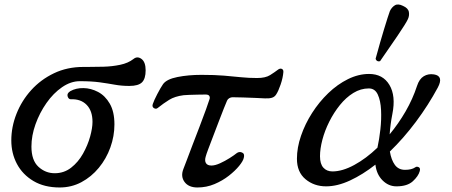

<svg xmlns="http://www.w3.org/2000/svg" viewBox="-20 -817 1997 849"><path d="M244 12Q176 12 128 -16.5Q80 -45 55 -92Q30 -139 30 -196Q30 -256 53 -314Q76 -372 118 -418.5Q160 -465 218.5 -493Q277 -521 348 -521Q352 -521 356.5 -521Q361 -521 365 -521Q399 -521 437.5 -522Q476 -523 511.5 -530.5Q547 -538 570 -556Q587 -570 605.5 -556.5Q624 -543 624 -506Q624 -469 608 -453Q592 -437 552 -437Q518 -437 487.5 -442.5Q457 -448 421 -453Q385 -458 333 -458Q293 -458 254.5 -431.5Q216 -405 185.5 -361.5Q155 -318 137 -267.5Q119 -217 119 -169Q119 -108 150 -79.5Q181 -51 222 -51Q263 -51 294.5 -75.5Q326 -100 347 -137.5Q368 -175 378.5 -213Q389 -251 389 -278Q389 -327 363 -353.5Q337 -380 293 -378Q283 -378 279 -391Q275 -404 291 -414Q316 -428 349 -427.5Q382 -427 413.5 -410.5Q445 -394 465.5 -358.5Q486 -323 486 -267Q486 -215 468 -165Q450 -115 417 -75Q384 -35 340 -11.5Q296 12 244 12Z M853 12Q814 12 796 -12.5Q778 -37 791 -70Q794 -77 805 -106.5Q816 -136 831.5 -176.5Q847 -217 863 -258.5Q879 -300 891 -333.5Q903 -367 907 -380Q909 -388 905 -393.5Q901 -399 889 -399Q874 -399 854 -398.5Q834 -398 817 -397.5Q800 -397 792 -396Q753 -391 728 -375.5Q703 -360 678 -340Q670 -333 660.5 -339Q651 -345 656 -358Q661 -373 675.5 -401Q690 -429 701 -445Q717 -467 765 -476.5Q813 -486 871 -486Q930 -486 971 -482.5Q1012 -479 1046 -475.5Q1080 -472 1117 -472Q1154 -472 1174.5 -485Q1195 -498 1208 -508Q1218 -516 1226 -512.5Q1234 -509 1233 -498Q1231 -473 1221 -443.5Q1211 -414 1201 -399Q1194 -388 1181.5 -384.5Q1169 -381 1151 -382Q1136 -383 1109.5 -384Q1083 -385 1055.5 -386Q1028 -387 1008 -387Q1001 -387 994 -383Q987 -379 984 -372Q980 -363 970 -338Q960 -313 947.5 -280Q935 -247 922.5 -214.5Q910 -182 901 -158Q892 -134 890 -126Q884 -107 890.5 -96Q897 -85 915 -85Q931 -85 953 -95Q975 -105 995.5 -118Q1016 -131 1027 -140Q1038 -148 1050.5 -142.5Q1063 -137 1058 -119Q1055 -105 1037.5 -83.5Q1020 -62 992 -40Q964 -18 928.5 -3Q893 12 853 12Z M1422 7Q1369 7 1331 -24.5Q1293 -56 1293 -115Q1293 -164 1311 -216.5Q1329 -269 1360 -317.5Q1391 -366 1431.5 -405Q1472 -444 1518.5 -467Q1565 -490 1612 -490Q1673 -490 1702 -441.5Q1731 -393 1715 -313Q1706 -267 1703 -223Q1742 -270 1773.5 -324.5Q1805 -379 1824 -437Q1834 -468 1854 -480Q1874 -492 1899 -488Q1943 -481 1916 -430Q1874 -352 1819.5 -279Q1765 -206 1704 -147Q1710 -110 1726 -88Q1742 -66 1771 -66Q1800 -66 1816 -77Q1822 -82 1831 -78Q1840 -74 1836 -60Q1830 -38 1805.5 -15.5Q1781 7 1733 7Q1698 7 1671.5 -19.5Q1645 -46 1640 -89Q1584 -45 1528 -19Q1472 7 1422 7ZM1450 -59Q1494 -59 1546.5 -87.5Q1599 -116 1649 -164Q1657 -200 1662 -244.5Q1667 -289 1665 -330.5Q1663 -372 1650.5 -399Q1638 -426 1611 -426Q1575 -426 1542.5 -406Q1510 -386 1483 -352.5Q1456 -319 1436 -279Q1416 -239 1405.5 -199Q1395 -159 1395 -126Q1395 -92 1410 -75.5Q1425 -59 1450 -59ZM1661 -547Q1654 -544 1648 -547.5Q1642 -551 1641 -558Q1642 -561 1647.5 -581Q1653 -601 1661 -629.5Q1669 -658 1678 -687Q1687 -716 1694 -738.5Q1701 -761 1704 -768Q1712 -785 1726 -793.5Q1740 -802 1762 -791Q1785 -781 1788 -764Q1791 -747 1783 -731Q1780 -724 1767.5 -704Q1755 -684 1738 -659Q1721 -634 1704 -609.5Q1687 -585 1675 -567.5Q1663 -550 1661 -547Z"/></svg>

Font: Zen Old Mincho Medium
Style: Regular
Weight: 500
Designer: Yoshimichi Ohira
Foundry: Positype
Version: Version 1.500